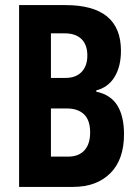

<svg xmlns="http://www.w3.org/2000/svg" viewBox="-20 -734 540 754"><path d="M55 0V-714H237Q455 -714 455 -535Q455 -473 430 -432Q405 -391 358 -379V-374Q415 -362 441 -319.5Q467 -277 467 -207Q467 -107 413 -53.5Q359 0 267 0ZM180 -428H237Q278 -428 300.5 -451.5Q323 -475 323 -516Q323 -558 300 -580.5Q277 -603 235 -603H180ZM180 -119H248Q289 -119 311.5 -143.5Q334 -168 334 -214Q334 -262 310 -285Q286 -308 243 -308H180Z"/></svg>

Font: Noto Sans Mono ExtraCondensed
Style: Bold
Weight: 700
Width: 2
Designer: Monotype Design Team
Foundry: Monotype Imaging Inc.
Version: Version 2.014